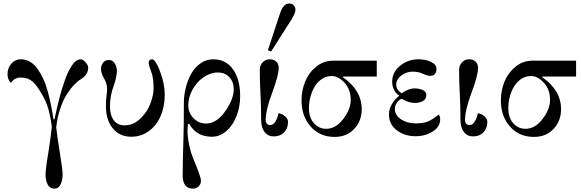

<svg xmlns="http://www.w3.org/2000/svg" viewBox="-20 -782 3358 1109"><path d="M23.4 -354Q23.4 -388.7 45.4 -414.1Q67.4 -439.5 100.1 -439.5Q128.4 -439.5 152.8 -425.5Q177.2 -411.6 195.8 -385.7Q214.4 -359.9 229.2 -328.4Q244.1 -296.9 255.4 -255.6Q266.6 -214.4 274.4 -176Q282.2 -137.7 289.1 -92.8L294.4 -92.3Q301.3 -124.5 306.2 -145.5Q311 -166.5 319.6 -201.4Q328.1 -236.3 335.7 -260.5Q343.3 -284.7 353.3 -314.7Q363.3 -344.7 373.3 -364.7Q383.3 -384.8 395 -403.1Q406.7 -421.4 419.9 -430.4Q433.1 -439.5 446.8 -439.5Q459 -439.5 474.1 -422.6Q489.3 -405.8 489.3 -390.6Q489.3 -350.1 447.8 -325.2Q428.2 -313.5 408 -292.2Q387.7 -271 366.2 -237.8Q344.7 -204.6 327.9 -154.5Q311 -104.5 304.7 -45.9Q311.5 13.7 324.7 93.8Q341.8 198.2 341.8 227.5Q341.8 257.3 330.1 282.5Q318.4 307.6 294.4 307.6Q267.6 307.6 255.4 283.9Q243.2 260.3 243.2 229.5Q243.2 191.9 258.8 102.5Q274.4 3.4 279.3 -49.3Q269.5 -125 253.2 -171.9Q236.8 -218.8 199.2 -274.4Q177.2 -306.6 155 -320.3Q132.8 -334 97.2 -334Q65.9 -334 42.5 -303.7Q23.4 -323.7 23.4 -354Z M563.5 -383.8Q563.5 -403.8 575.4 -419.7Q587.4 -435.5 609.4 -435.5Q630.9 -435.5 643.1 -415.5Q655.3 -395.5 655.3 -369.6Q655.3 -358.4 649.9 -332.3Q644.5 -306.2 637.7 -288.6Q615.2 -230.5 615.2 -168Q615.2 -117.2 637 -87.6Q658.7 -58.1 698.2 -58.1Q734.9 -58.1 761.5 -74.2Q788.1 -90.3 814.5 -123Q839.8 -154.8 853.5 -197.5Q867.2 -240.2 867.2 -267.6Q867.2 -332 854.5 -364.3Q838.9 -403.8 838.9 -418.5Q838.9 -439.5 859.9 -439.5Q869.6 -439.5 883.3 -416Q897 -392.6 909.2 -356.4Q931.6 -290.5 931.6 -234.4Q931.6 -168.9 908.9 -114.3Q886.2 -59.6 841.3 -25.9Q796.4 7.8 737.8 7.8Q671.4 7.8 631.6 -40.3Q591.8 -88.4 591.8 -168.5Q591.8 -201.2 594.7 -222.7Q598.6 -252.9 598.6 -267.6Q598.6 -298.3 583.5 -324.2Q563.5 -357.4 563.5 -383.8Z M1035.2 234.4Q1035.2 142.1 1039.6 17.6Q1042 -44.4 1042 -187.5Q1042 -231.9 1053.2 -275.9Q1064.5 -319.8 1085 -356.7Q1105.5 -393.6 1138.4 -416.5Q1171.4 -439.5 1210.9 -439.5Q1285.2 -439.5 1326.2 -381.1Q1367.2 -322.8 1367.2 -227.1Q1367.2 -165.5 1346.2 -111.6Q1325.2 -57.6 1287.4 -24.9Q1249.5 7.8 1204.1 7.8Q1113.8 7.8 1073.2 -66.9L1065.9 -64Q1063 -39.6 1063 -26.4Q1063 7.8 1072.5 54.2Q1082 100.6 1096.7 134.8Q1140.6 239.3 1140.6 261.7Q1140.6 282.2 1127.2 294.9Q1113.8 307.6 1094.7 307.6Q1065.9 307.6 1050.5 288.6Q1035.2 269.5 1035.2 234.4ZM1067.4 -172.9Q1067.4 -131.3 1097.4 -99.9Q1127.4 -68.4 1169.9 -68.4Q1234.4 -68.4 1287.1 -148.4Q1330.1 -213.4 1330.1 -266.6Q1330.1 -308.6 1305.2 -335.9Q1280.3 -363.3 1238.3 -363.3Q1194.8 -363.3 1154.8 -335.2Q1114.7 -307.1 1091.1 -262.9Q1067.4 -218.8 1067.4 -172.9Z M1527.3 -492.2 1596.7 -702.1Q1606.4 -731.4 1619.1 -746.6Q1631.8 -761.7 1652.3 -761.7Q1667 -761.7 1676.8 -751.2Q1686.5 -740.7 1686.5 -725.1Q1686.5 -707 1664.1 -670.4L1545.9 -484.4ZM1480.5 -378.4Q1480.5 -404.3 1497.1 -421.9Q1513.7 -439.5 1537.6 -439.5Q1562 -439.5 1575.9 -425.8Q1589.8 -412.1 1589.8 -390.6Q1589.8 -347.2 1552.7 -248Q1514.6 -147 1514.6 -86.9Q1514.6 -75.7 1521.7 -67.6Q1528.8 -59.6 1540.5 -59.6Q1558.1 -59.6 1570.6 -79.8Q1583 -100.1 1588.9 -128.4Q1611.8 -123.5 1627.7 -109.4Q1643.6 -95.2 1643.6 -77.6Q1643.6 -41.5 1621.1 -17.8Q1598.6 5.9 1561.5 5.9Q1527.8 5.9 1508.1 -19.8Q1488.3 -45.4 1488.3 -90.8Q1488.3 -166.5 1484.9 -229.5Q1480.5 -310.5 1480.5 -378.4Z M1721.7 -202.1Q1721.7 -260.3 1743.2 -312Q1764.6 -363.8 1807.4 -397.7Q1850.1 -431.6 1904.8 -431.6H2156.2V-339.8H1962.4L1960 -336.4Q2069.3 -260.7 2069.3 -151.4Q2069.3 -83 2025.9 -37.1Q1982.4 8.8 1913.1 8.8Q1827.1 8.8 1774.4 -51Q1721.7 -110.8 1721.7 -202.1ZM1764.6 -157.2Q1764.6 -102.1 1793.2 -70.1Q1821.8 -38.1 1863.8 -38.1Q1918 -38.1 1959.5 -90.8Q2005.9 -149.4 2005.9 -205.1Q2005.9 -264.2 1970.7 -303.2Q1935.1 -342.8 1896.5 -342.8Q1845.7 -342.8 1810.1 -299.3Q1789.1 -273.4 1776.9 -235.8Q1764.6 -198.2 1764.6 -157.2Z M2226.6 -122.1Q2226.6 -150.9 2242.7 -179.4Q2258.8 -208 2285.2 -228V-231Q2267.1 -241.2 2256.1 -263.2Q2245.1 -285.2 2245.1 -308.6Q2245.1 -365.2 2291 -402.3Q2336.9 -439.5 2397.5 -439.5Q2438 -439.5 2469.5 -424.6Q2501 -409.7 2501 -384.8Q2501 -343.8 2463.9 -343.8Q2449.2 -343.8 2418.9 -357.4Q2395.5 -368.2 2362.3 -368.2Q2328.1 -368.2 2298.3 -346.2Q2268.6 -324.2 2268.6 -293Q2268.6 -262.7 2299.8 -243.2Q2341.3 -271.5 2372.1 -271.5Q2400.4 -271.5 2421.4 -262.2Q2442.4 -252.9 2442.4 -232.4Q2442.4 -210.4 2423.6 -199Q2404.8 -187.5 2377.9 -187.5Q2337.9 -187.5 2300.8 -211.4Q2284.2 -205.6 2272.5 -189Q2260.7 -172.4 2260.7 -154.3Q2260.7 -116.2 2296.4 -92.8Q2332 -69.3 2380.9 -69.3Q2425.3 -69.3 2451.7 -80.3Q2478 -91.3 2514.6 -120.6Q2522.5 -107.4 2522.5 -93.8Q2522.5 -48.8 2479 -22Q2435.5 4.9 2380.9 4.9Q2317.9 4.9 2272.2 -29.3Q2226.6 -63.5 2226.6 -122.1Z M2631.8 -378.4Q2631.8 -404.3 2648.4 -421.9Q2665 -439.5 2689 -439.5Q2713.4 -439.5 2727.3 -425.8Q2741.2 -412.1 2741.2 -390.6Q2741.2 -347.2 2704.1 -248Q2666 -147 2666 -86.9Q2666 -75.7 2673.1 -67.6Q2680.2 -59.6 2691.9 -59.6Q2709.5 -59.6 2721.9 -79.8Q2734.4 -100.1 2740.2 -128.4Q2763.2 -123.5 2779.1 -109.4Q2794.9 -95.2 2794.9 -77.6Q2794.9 -41.5 2772.5 -17.8Q2750 5.9 2712.9 5.9Q2679.2 5.9 2659.4 -19.8Q2639.6 -45.4 2639.6 -90.8Q2639.6 -166.5 2636.2 -229.5Q2631.8 -310.5 2631.8 -378.4Z M2873 -202.1Q2873 -260.3 2894.5 -312Q2916 -363.8 2958.7 -397.7Q3001.5 -431.6 3056.2 -431.6H3307.6V-339.8H3113.8L3111.3 -336.4Q3220.7 -260.7 3220.7 -151.4Q3220.7 -83 3177.2 -37.1Q3133.8 8.8 3064.5 8.8Q2978.5 8.8 2925.8 -51Q2873 -110.8 2873 -202.1ZM2916 -157.2Q2916 -102.1 2944.6 -70.1Q2973.1 -38.1 3015.1 -38.1Q3069.3 -38.1 3110.8 -90.8Q3157.2 -149.4 3157.2 -205.1Q3157.2 -264.2 3122.1 -303.2Q3086.4 -342.8 3047.9 -342.8Q2997.1 -342.8 2961.4 -299.3Q2940.4 -273.4 2928.2 -235.8Q2916 -198.2 2916 -157.2Z"/></svg>

Font: Theano Didot
Style: Regular
Weight: 400
Designer: Alexey Kryukov
Version: Version 2.0